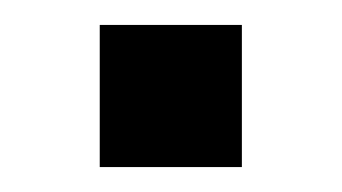

<svg xmlns="http://www.w3.org/2000/svg" viewBox="-20 -427 274 154"><path d="M174 -293H60V-407H174Z"/></svg>

Font: Tanohe Sans Medium
Style: Regular
Weight: 500
Designer: Village Type and Design LLC
Foundry: Cooper Hewitt Smithsonian Design Museum
Version: Version 1.00;September 29, 2021;FontCreator 13.0.0.2655 64-b